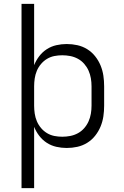

<svg xmlns="http://www.w3.org/2000/svg" viewBox="-20 -755 640 990"><path d="M91 215V-735H156V-419Q166 -444 182.5 -465.5Q199 -487 221.5 -501.5Q244 -516 270.5 -522Q297 -528 324 -528Q352 -528 379 -522Q406 -516 429.5 -501.5Q453 -487 470.5 -465Q488 -443 498.5 -417.5Q509 -392 513 -365Q517 -338 517 -310V-210Q517 -182 513 -155Q509 -128 498.5 -102.5Q488 -77 470.5 -55Q453 -33 429.5 -18.5Q406 -4 379 2Q352 8 324 8Q297 8 270.5 2Q244 -4 221.5 -18.5Q199 -33 182.5 -54.5Q166 -76 156 -101V215ZM301 -50Q322 -50 342.5 -54Q363 -58 381.5 -68Q400 -78 414 -94Q428 -110 436.5 -129Q445 -148 448.5 -168.5Q452 -189 452 -210V-310Q452 -331 448.5 -351.5Q445 -372 436.5 -391Q428 -410 414 -426Q400 -442 381.5 -452Q363 -462 342.5 -466Q322 -470 301 -470Q280 -470 260 -466Q240 -462 222.5 -451.5Q205 -441 191.5 -425Q178 -409 170 -390Q162 -371 159 -350.5Q156 -330 156 -310V-210Q156 -190 159 -169.5Q162 -149 170 -130Q178 -111 191.5 -95Q205 -79 222.5 -68.5Q240 -58 260 -54Q280 -50 301 -50Z"/></svg>

Font: Iosevka Aile Custom Light
Style: Regular
Weight: 300
Designer: Belleve Invis
Foundry: Belleve Invis
Version: Version 17.0.2; ttfautohint (v1.8.3)